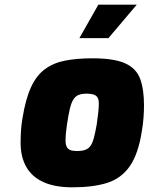

<svg xmlns="http://www.w3.org/2000/svg" viewBox="-20 -794 635 820"><path d="M289 6Q214 6 165 -16.5Q116 -39 92 -81.5Q68 -124 68 -185Q68 -216 70 -241Q72 -266 76 -289Q89 -370 112 -420.5Q135 -471 171 -498Q207 -525 257.5 -535Q308 -545 375 -545Q467 -545 514.5 -523.5Q562 -502 578.5 -457.5Q595 -413 595 -344Q595 -320 593 -292Q591 -264 586 -235Q571 -137 534.5 -84.5Q498 -32 438 -13Q378 6 289 6ZM309 -149Q330 -149 344 -154Q358 -159 366.5 -171Q375 -183 381 -205.5Q387 -228 393 -262Q397 -290 399.5 -312Q402 -334 402 -353Q402 -377 389.5 -385.5Q377 -394 350 -394Q329 -394 315.5 -388.5Q302 -383 293 -368.5Q284 -354 278 -328Q272 -302 266 -262Q263 -242 261.5 -225.5Q260 -209 260 -194Q260 -177 265 -167Q270 -157 280.5 -153Q291 -149 309 -149ZM319 -631 400 -774H564L443 -631Z"/></svg>

Font: Exo Thin Black
Style: Italic
Weight: 900
Italic angle: -9°
Version: Version 2.000